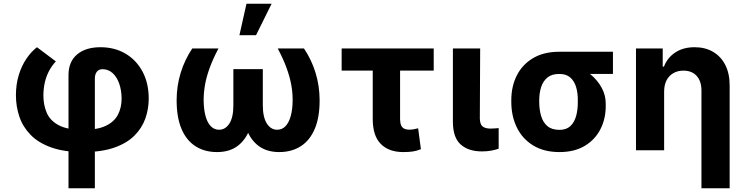

<svg xmlns="http://www.w3.org/2000/svg" viewBox="-20 -806 3995 1030"><path d="M347.5 204.1V-404.7Q347.9 -475.6 393.9 -514.2Q439.9 -552.7 518.8 -552.7Q594.7 -552.7 653 -518.4Q711.3 -484 744.5 -422.2Q777.6 -360.4 777.9 -277.9Q777.9 -221.6 759.6 -169.9Q741.3 -118.3 700.4 -77.7Q659.5 -37.1 591.8 -13.7Q524.2 9.8 425.4 9.8Q324.3 9.8 255.1 -15Q185.9 -39.7 144.2 -82.6Q102.4 -125.5 83.9 -180.3Q65.4 -235.2 65.4 -295.1Q65.6 -353.9 80.6 -403.2Q95.6 -452.4 121.3 -490.5Q147 -528.5 178.3 -552.7L279.7 -476.6Q258.7 -454.1 243.8 -426.7Q229 -399.2 221.1 -366.6Q213.3 -333.9 212.7 -295.1Q212.7 -242.5 231 -200.3Q249.3 -158.2 295.8 -133.8Q342.2 -109.4 425.4 -109.4Q501.5 -109.4 546.8 -130.7Q592.2 -152 612.3 -190.1Q632.4 -228.2 632.4 -277.9Q631.8 -323.4 619.1 -358.7Q606.4 -394 583.6 -414.4Q560.8 -434.8 529.3 -434.8Q509.5 -434.6 499 -420.5Q488.6 -406.3 488.9 -383V204.1Z M1011.4 -545.9H1151.9Q1123.5 -492.1 1106.1 -445Q1088.6 -397.9 1080.6 -355.3Q1072.7 -312.6 1072.4 -271.3Q1072.7 -221.3 1082.2 -185.1Q1091.8 -148.8 1110.3 -129.4Q1128.8 -110 1155.2 -110Q1189.6 -110 1210.9 -143.9Q1232.2 -177.8 1231.9 -242.2V-435.2H1342.3V-256.8Q1342.5 -176.2 1320.7 -116.2Q1298.8 -56.2 1255 -23.2Q1211.1 9.8 1144.2 9.8Q1077.6 9.8 1028.7 -21.5Q979.7 -52.8 953.4 -115.3Q927.1 -177.7 927.6 -270.9Q927.9 -346.1 949.5 -416Q971.1 -485.8 1011.4 -545.9ZM1470 -545.9H1610.8Q1651.2 -485.8 1672.7 -416Q1694.1 -346.1 1694.6 -270.9Q1695.2 -177.7 1668.8 -115.3Q1642.4 -52.8 1593.5 -21.5Q1544.6 9.8 1477.6 9.8Q1411.2 9.8 1367.2 -23.2Q1323.2 -56.2 1301.4 -116.2Q1279.6 -176.2 1279.6 -256.8V-435.2H1389.9V-242.2Q1389.8 -177.8 1411.2 -143.9Q1432.5 -110 1466.7 -110Q1493.6 -110 1511.9 -129.4Q1530.3 -148.8 1540.1 -185.1Q1549.9 -221.3 1549.9 -271.3Q1549.9 -312.6 1541.7 -355.3Q1533.5 -397.9 1516 -445Q1498.5 -492.1 1470 -545.9ZM1264.4 -617 1302.2 -785.9H1437L1353.4 -617Z M2306.7 -545.9V-427.3H1812.8V-545.9ZM1979.6 -545.9H2126.3V-165.2Q2126.8 -144.1 2132.6 -132.2Q2138.5 -120.3 2149.1 -115.4Q2159.8 -110.5 2173.9 -110.4Q2190.4 -110.5 2200.7 -112.7Q2210.9 -114.9 2223.1 -117.8L2238 -5.7Q2215.6 3.6 2194 6.7Q2172.4 9.8 2143.5 9.8Q2066 9.8 2022.9 -33.7Q1979.8 -77.2 1979.6 -166.6Z M2409.6 -545.9H2555.9L2554.1 -170.5Q2554.9 -138.3 2569.5 -127.2Q2584.1 -116.2 2611.9 -116.2Q2626.1 -116.2 2636.4 -117.2Q2646.8 -118.2 2655.1 -118.9V-8.2Q2636.4 -1.6 2613.4 2.4Q2590.3 6.4 2565 6.2Q2493.7 6.4 2451.7 -30.6Q2409.7 -67.6 2409.6 -152.9Z M2722.9 -258.8V-269.5Q2723.1 -343.4 2752.8 -401.8Q2782.5 -460.3 2839.9 -494.3Q2897.4 -528.3 2979.9 -528.3Q2991.4 -521.9 3002 -505.7Q3012.5 -489.6 3029.5 -472.8Q3046.6 -456 3077 -446.5Q3115.7 -433.9 3150.6 -404.7Q3185.5 -375.5 3207.7 -335.3Q3229.8 -295.1 3229.5 -249V-238.3Q3229.8 -168.7 3200.8 -112.4Q3171.8 -56.1 3116.4 -23.1Q3060.9 9.8 2981.2 9.8Q2898.3 9.8 2840.6 -25.5Q2782.8 -60.7 2753 -121.5Q2723.1 -182.3 2722.9 -258.8ZM2872.7 -269.5V-258.8Q2872.9 -217.5 2883 -183.5Q2893 -149.5 2916.7 -129.4Q2940.4 -109.4 2981.2 -109.4Q3018.2 -109.4 3039.6 -129.4Q3061.1 -149.5 3070.6 -183.5Q3080 -217.5 3079.7 -258.8V-269.5Q3080 -307.5 3070.5 -339.3Q3060.9 -371.1 3039.2 -390.3Q3017.5 -409.5 2979.9 -409.2Q2940.6 -409.5 2917 -390.3Q2893.4 -371.1 2883.2 -339.3Q2872.9 -307.5 2872.7 -269.5ZM3268.2 -528.3V-409.2H2979.9V-528.3Z M3542.8 -315.2V0H3391.8V-545.9H3535.2V-448.8H3541.8Q3560.5 -497 3603.1 -524.9Q3645.7 -552.7 3706.2 -552.7Q3763.2 -552.7 3805.4 -527.9Q3847.7 -503.1 3871 -457.2Q3894.3 -411.2 3894.3 -347.3V204.1H3743V-320.3Q3743 -370.2 3717.5 -398.6Q3692.1 -427 3646.1 -427.1Q3615.9 -427.1 3592.5 -413.8Q3569 -400.5 3556 -375.6Q3543 -350.8 3542.8 -315.2Z"/></svg>

Font: Inter V
Style: 
Weight: 400
Designer: Rasmus Andersson
Foundry: rsms
Version: Version 4.000;git-a3f224843